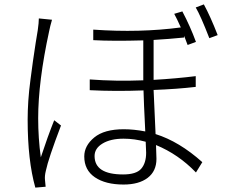

<svg xmlns="http://www.w3.org/2000/svg" viewBox="-20 -820 1040 875"><path d="M157 -736 217 -730Q208 -699 204 -678Q154 -448 154 -281Q154 -190 166 -103Q197 -197 227 -272L258 -248Q200 -96 189 -42Q183 -18 185 0Q185 7 188 31L141 35Q106 -89 106 -275Q106 -315 109 -360.5Q112 -406 119 -458Q126 -510 130 -540Q134 -570 142.5 -624Q151 -678 152 -682Q157 -717 157 -736ZM646 -124Q646 -132 644 -174Q593 -188 543 -188Q484 -188 447.5 -166Q411 -144 411 -109Q411 -25 541 -25Q601 -25 623.5 -51Q646 -77 646 -124ZM872 -473V-424Q786 -414 680 -410Q681 -376 689 -209Q797 -175 902 -81L873 -34Q793 -117 691 -159Q693 -109 693 -96Q693 -40 653 -9.5Q613 21 543 21Q461 21 412.5 -12Q364 -45 364 -107Q364 -156 409.5 -193.5Q455 -231 544 -231Q590 -231 642 -221Q635 -360 634 -408Q505 -403 389 -409V-458Q507 -449 633 -454V-636Q493 -632 405 -637V-685Q617 -670 804 -695Q787 -733 774 -757L811 -768Q847 -700 873 -629L835 -615Q832 -624 819 -657V-649Q749 -642 680 -638V-456Q783 -462 872 -473ZM872 -786 909 -800Q939 -745 972 -660L934 -646Q894 -749 872 -786Z"/></svg>

Font: Noto Sans Korean Light
Style: Regular
Weight: 300
Designer: Ryoko NISHIZUKA  (kana & ideographs); Paul D. Hunt (Latin, Greek & Cyrillic); Wenlong ZHANG  (bopomofo); Sandoll Communi
Foundry: Adobe Systems Incorporated
Version: Version 1.000;PS 1;hotconv 1.0.78;makeotf.lib2.5.61930